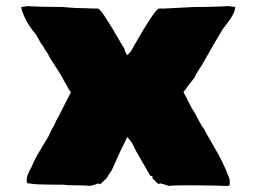

<svg xmlns="http://www.w3.org/2000/svg" viewBox="-20 -606 843 631"><path d="M225 3Q201 3 188 1Q135 1 111 0Q93 0 78 -3H75Q68 -3 68 -9V-19Q68 -29 83 -56Q95 -85 110 -109Q132 -146 134 -149Q140 -157 151 -183Q159 -194 164 -208L178 -234Q188 -254 213 -303Q209 -308 203 -318Q201 -323 195 -333Q190 -340 186 -349L178 -363L160 -391Q156 -397 149 -408Q142 -419 138 -428L126 -446Q122 -455 115 -463L98 -493Q93 -500 88 -505Q85 -509 77.5 -520Q70 -531 65 -541Q50 -571 50 -583L73 -586L83 -585Q99 -585 109 -584L188 -583Q223 -579 264 -579Q274 -578 290 -578H301Q305 -578 313 -568Q322 -557 349 -513Q357 -500 383 -455Q387 -450 388 -447Q389 -444 390 -443Q390 -440 391.5 -436.5Q393 -433 394 -431L396 -428L398 -425Q403 -428 403 -430Q411 -436 420 -455Q446 -500 454 -513Q478 -552 491 -568Q499 -578 503 -578H521Q598 -582 618 -583Q667 -583 713 -585L730 -586L753 -583Q753 -569 738 -545L715 -514Q712 -511 706 -500Q699 -489 688 -470L644 -393L625 -363L618 -349Q602 -330 594 -318Q586 -308 583 -303Q593 -285 609 -253Q618 -240 630 -216Q634 -208 638 -201.5Q642 -195 644 -191Q651 -183 658 -168L698 -98Q722 -52 729 -31Q735 -19 735 -11V-1Q735 5 728 5H725Q706 5 694 4L620 3H585Q546 3 539 5H537Q531 5 523 1Q513 -2 514 -1L510 -3H505Q504 -2 502.5 -1.5Q501 -1 501 -1L481 -20V-26Q481 -28 479 -28Q478 -25 473 -30L428 -108L414 -136Q412 -139 409 -143Q406 -147 404 -149Q400 -155 398 -155L375 -108L348 -48L330 -20L310 -1L301 -3Q299 -3 298 -1Q294 0 289.5 1.5Q285 3 280 4L273 5Q265 3 225 3Z"/></svg>

Font: Sigmar One
Style: Regular
Weight: 400
Designer: Vernon Adams
Foundry: Vernon Adams
Version: Version 2.000